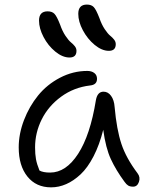

<svg xmlns="http://www.w3.org/2000/svg" viewBox="-20 -826 641 831"><path d="M451.2 -606Q420.9 -606 389.6 -631.8Q358.4 -657.7 338.6 -695.1Q318.8 -732.4 318.8 -766.1Q318.8 -806.2 356 -806.2Q375.5 -806.2 385.7 -795.4Q396 -784.7 410.2 -748Q419.9 -719.7 433.3 -699.7Q446.8 -679.7 456.8 -671.6Q466.8 -663.6 473.9 -654.5Q481 -645.5 481 -634.8Q481 -606 451.2 -606ZM148.9 -736.8Q148.9 -776.9 186 -776.9Q205.6 -776.9 215.8 -766.1Q226.1 -755.4 240.2 -719.2Q250 -690.9 263.4 -670.9Q276.9 -650.9 286.9 -642.8Q296.9 -634.8 304 -625.7Q311 -616.7 311 -606Q311 -577.1 280.8 -577.1Q250.5 -577.1 219.2 -602.8Q188 -628.4 168.5 -665.8Q148.9 -703.1 148.9 -736.8ZM201.2 -15.1Q136.2 -15.1 98.6 -62Q61 -108.9 61 -188Q61 -246.6 83.7 -305.9Q106.4 -365.2 144.8 -412.6Q183.1 -460 239.5 -489.5Q295.9 -519 357.9 -519Q376.5 -519 388.2 -510Q399.9 -501 399.9 -484.9Q399.9 -459 370.1 -456.1Q299.8 -447.8 244.6 -407.5Q189.5 -367.2 160.6 -309.3Q131.8 -251.5 131.8 -188Q131.8 -158.7 135.7 -137.2Q139.6 -115.7 150.9 -87.9Q166.5 -79.1 196.8 -79.1Q265.6 -79.1 318.1 -160.2Q370.6 -241.2 395 -392.1Q401.4 -429.2 428.2 -429.2Q447.8 -429.2 460.9 -410.9Q474.1 -392.6 476.1 -362.8Q484.9 -265.1 505.4 -203.4Q525.9 -141.6 575.2 -76.2Q588.4 -59.1 581.3 -38.6Q574.2 -18.1 556.2 -18.1Q543 -18.1 534.9 -22.9Q526.9 -27.8 519 -39.1Q481.9 -89.4 459.7 -137.5Q437.5 -185.5 426.8 -264.2Q410.6 -199.2 385 -149.7Q359.4 -100.1 328.9 -71.5Q298.3 -43 266.4 -29.1Q234.4 -15.1 201.2 -15.1Z"/></svg>

Font: Shantell Sans Bouncy
Style: Regular
Weight: 300
Designer: Stephen Nixon, Anya Danilova, Shantell Martin
Foundry: Arrow Type
Version: Version 1.006;[9816181b4]